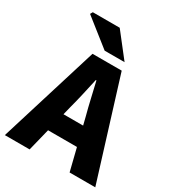

<svg xmlns="http://www.w3.org/2000/svg" viewBox="-210 -976 998 1094"><g transform="rotate(30 289.5 -428.5)"><path d="M-8 0 193 -651H385L587 0H418L338 -323Q325 -371 312.5 -426Q300 -481 288 -531H284Q273 -481 260.5 -426Q248 -371 235 -323L155 0ZM130 -147V-270H446V-147ZM244 -701 67 -841 76 -857H253L375 -701Z"/></g></svg>

Font: Source Sans 3 ExtraLight ExtraBold
Style: Regular
Weight: 800
Version: Version 3.052;hotconv 1.1.0;makeotfexe 2.6.0